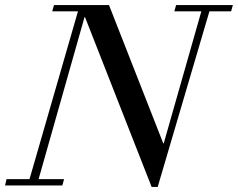

<svg xmlns="http://www.w3.org/2000/svg" viewBox="-64 -735 943 761"><path d="M627 -690 634 -715H859L852 -690H766L561 6H537L273 -667H271L89 -25H190L183 0H-44L-38 -25H53L245 -690H143L150 -715H368L583 -167H585L734 -690Z"/></svg>

Font: Justus
Style: Italic
Weight: 400
Italic angle: -12°
Version: Version 001.001